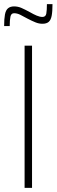

<svg xmlns="http://www.w3.org/2000/svg" viewBox="-47 -909 274 929"><path d="M72 0V-688H108V0ZM-27 -783Q-27 -818 -23 -839Q-19 -860 -8 -869Q3 -878 21 -878Q40 -878 57 -870.5Q74 -863 98 -850Q115 -840 130.5 -833.5Q146 -827 158 -827Q174 -827 177 -843Q180 -859 180 -889H207Q207 -853 203 -832.5Q199 -812 188.5 -803Q178 -794 158 -794Q142 -794 125.5 -800.5Q109 -807 86 -819Q66 -830 51 -837.5Q36 -845 21 -845Q7 -845 3.5 -828.5Q0 -812 0 -783Z"/></svg>

Font: Saira ExtraCondensed Thin
Style: Regular
Weight: 250
Width: 2
Designer: Hector Gatti with collaboration of the Omnibus-Type team
Foundry: Omnibus-Type
Version: Version 1.101